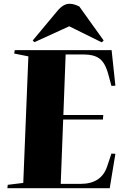

<svg xmlns="http://www.w3.org/2000/svg" viewBox="-20 -995 669 1015"><path d="M130 -697 55 -712 58 -730H570L590 -542L569 -541L552 -604Q535 -665 505 -686Q475 -707 425 -707H327L315 -387H526L524 -363H314L301 -23H406Q515 -23 546 -114L569 -183L590 -182L560 0H19L21 -18L103 -28ZM528 -781 518 -771 346 -856 162 -772 153 -781 284 -938Q315 -975 347 -975Q361 -975 373.5 -971Q386 -967 399 -961Z"/></svg>

Font: Literata 72pt ExtraBold
Style: Italic
Weight: 800
Italic angle: -2°
Designer: Latin by Veronika Burian and Jose Scaglione. Greek by Irene Vlachou. Cyrillic by Vera Evstafieva
Foundry: TypeTogether
Version: Version 3.002